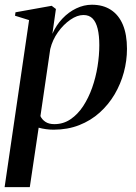

<svg xmlns="http://www.w3.org/2000/svg" viewBox="-30 -538 575 812"><path d="M-10.5 253.5 93 -453 33.5 -471.5 35.5 -486 188.5 -513.5 206.5 -500 191.5 -395Q207.5 -431.5 233.8 -459.2Q260 -487 292.5 -502.5Q325 -518 358.5 -518Q406 -518 439.2 -496.2Q472.5 -474.5 489.8 -433Q507 -391.5 507 -331.5Q507 -281.5 493.8 -232.2Q480.5 -183 454.8 -139.2Q429 -95.5 391.5 -61.8Q354 -28 305 -8.8Q256 10.5 196.5 10.5Q180.5 10.5 164.2 8.2Q148 6 133.5 2L96 253.5ZM141 -47Q147.5 -32.5 162 -22.8Q176.5 -13 200 -13Q238 -13 268.5 -33.8Q299 -54.5 321.8 -89.2Q344.5 -124 359.8 -167.2Q375 -210.5 382.5 -257Q390 -303.5 390 -347Q390 -388 383 -416.5Q376 -445 361.5 -459.8Q347 -474.5 323 -474.5Q296.5 -474.5 267.5 -454.5Q238.5 -434.5 215.2 -402Q192 -369.5 182.5 -330.5Z"/></svg>

Font: Merriweather 144pt Medium
Style: Italic
Weight: 500
Italic angle: -7.8°
Version: Version 2.101